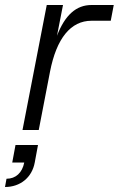

<svg xmlns="http://www.w3.org/2000/svg" viewBox="-59 -520 475 768"><path d="M31 0H96L141 -233C167 -367 224 -437 307 -437H384L396 -500H307C246 -500 201 -460 169 -377L193 -500H128ZM-33 195 -39 228C22 228 69 190 80 130L93 60H3L-10 130H38C30 171 4 195 -33 195Z"/></svg>

Font: Uncut Sans Book Italic
Style: Regular
Weight: 350
Italic angle: -11°
Designer: Kasper Nordkvist
Foundry: UNCUT.wtf
Version: Version 1.304;Glyphs 3.2 (3246)